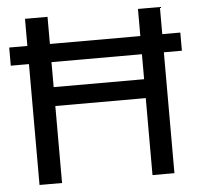

<svg xmlns="http://www.w3.org/2000/svg" viewBox="-50 -740 823 792"><g transform="rotate(-5 361.0 -344.0)"><path d="M549.8 0H640.6V-500.5H715.3V-575.7H640.6V-688H549.8V-575.7H175.3V-688H82V-575.7H6.8V-500.5H82V0H175.3V-318.8H549.8ZM549.8 -397H175.3V-500.5H549.8Z"/></g></svg>

Font: Arimo
Style: Regular
Weight: 400
Designer: Steve Matteson
Foundry: Monotype Imaging Inc.
Version: Version 1.32